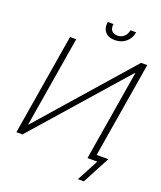

<svg xmlns="http://www.w3.org/2000/svg" viewBox="-186 -1025 1085 1296"><g transform="rotate(20 356.0 -377.0)"><path d="M154.8 -727.5H199.2L91.3 -76.2H93.8L665 -727.5H709.5L588.9 0H544.9L652.3 -650.4H649.9L78.1 0H34.2ZM445.3 -811Q398.9 -811 375.5 -838.1Q352.1 -865.2 359.4 -909.7H400.4Q395.5 -880.4 409.2 -863Q422.9 -845.7 450.7 -845.7Q479 -845.7 498.3 -863Q517.6 -880.4 522.5 -909.7H563.5Q556.2 -865.2 523.7 -838.1Q491.2 -811 445.3 -811ZM532.7 156.2 615.7 0H564.5L571.3 -41H679.7L575.7 156.2Z"/></g></svg>

Font: Inter Display Extra Light
Style: Italic
Weight: 200
Italic angle: -9.39999°
Designer: Rasmus Andersson
Foundry: rsms
Version: Version 4.000;git-4fc901f